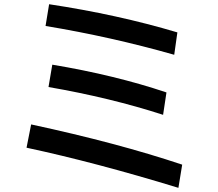

<svg xmlns="http://www.w3.org/2000/svg" viewBox="-20 -839 1040 918"><path d="M813 -577.1Q510.7 -663.1 197.8 -714.8L214.8 -818.8Q541.5 -769.5 828.1 -684.1ZM759.8 -290Q507.8 -371.6 211.9 -422.9L230 -529.8Q530.8 -479.5 775.9 -397ZM833 59.1Q437.5 -62 106.9 -132.8L128.9 -244.1Q542 -155.3 851.1 -51.8Z"/></svg>

Font: BIZ UDGothic
Style: Bold
Weight: 700
Monospace: yes
Designer: TypeBank Co., Ltd.
Foundry: Morisawa Inc.
Version: Version 1.05